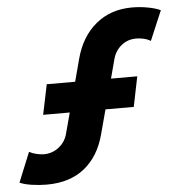

<svg xmlns="http://www.w3.org/2000/svg" viewBox="-107 -781 786 839"><g transform="rotate(-5 286.5 -361.5)"><path d="M-53.7 -11.2 -0.5 -141.6Q13.7 -133.8 32 -129.6Q50.3 -125.5 63.5 -125.5Q100.6 -125.5 129.2 -147.9Q157.7 -170.4 167 -204.6L191.9 -297.4H75.2L102.5 -429.2H227.1L253.4 -528.3Q278.8 -623.5 343.8 -677.2Q408.7 -731 502.9 -731Q537.6 -731 571.8 -724.6Q606 -718.3 627.4 -708L572.3 -578.1Q559.1 -586.4 541.5 -590.3Q523.9 -594.2 509.8 -594.2Q471.7 -594.2 444.1 -571.8Q416.5 -549.3 406.7 -513.2L384.3 -429.2H499.5L472.7 -297.4H348.6L319.8 -189.9Q294.9 -95.7 230.5 -43.9Q166 7.8 64.5 7.8Q32.7 7.8 -0.5 2.9Q-33.7 -2 -53.7 -11.2Z"/></g></svg>

Font: Reddit Sans Chocolate ExBold
Style: Italic
Weight: 800
Italic angle: -11.25°
Designer: Stephen Hutchings
Version: Version 1.013